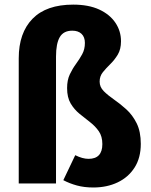

<svg xmlns="http://www.w3.org/2000/svg" viewBox="-20 -798 655 835"><path d="M298.5 -777.9Q365.1 -777.9 411.3 -756.7Q457.4 -735.4 481.8 -699.2Q506.2 -663.1 506.2 -618.5Q506.2 -583.6 492.1 -560.3Q477.9 -536.9 459.7 -519.2Q441.5 -501.5 427.4 -484.1Q413.3 -466.7 413.3 -443.1Q413.3 -419.5 431.3 -401.5Q449.2 -383.6 475.9 -365.1Q502.6 -346.7 529.5 -322.3Q556.4 -297.9 574.4 -261.8Q592.3 -225.6 592.3 -172.3Q592.3 -111.8 565.4 -69.5Q538.5 -27.2 491.8 -4.9Q445.1 17.4 385.6 17.4Q346.7 17.4 314.6 8.7Q282.6 0 255.4 -14.4L307.2 -123.1Q339 -107.2 365.1 -107.2Q425.1 -107.2 425.1 -171.3Q425.1 -205.1 409.7 -227.2Q394.4 -249.2 371.5 -266.9Q348.7 -284.6 325.6 -303.3Q302.6 -322.1 287.2 -348.2Q271.8 -374.4 271.8 -414.9Q271.8 -449.7 283.6 -474.6Q295.4 -499.5 310.5 -520Q325.6 -540.5 337.4 -562.1Q349.2 -583.6 349.2 -611.3Q349.2 -636.9 334.6 -650.8Q320 -664.6 294.4 -664.6Q256.4 -664.6 240 -636.7Q223.6 -608.7 223.6 -551.8V0H61.5V-544.6Q61.5 -654.9 121.5 -716.4Q181.5 -777.9 298.5 -777.9Z"/></svg>

Font: Fira Code
Style: Bold
Weight: 700
Monospace: yes
Designer: Carrois Corporate, Edenspiekermann AG, Nikita Prokopov
Foundry: Carrois Corporate, Edenspiekermann AG, Nikita Prokopov
Version: Version 6.000; ttfautohint (v1.8.2) -l 8 -r 50 -G 200 -x 14 